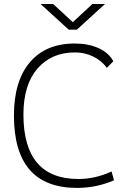

<svg xmlns="http://www.w3.org/2000/svg" viewBox="-20 -918 626 948"><path d="M360.4 9.8Q48.8 9.8 48.8 -347.7Q48.8 -517.1 127.2 -610.1Q205.6 -703.1 348.6 -703.1Q416.5 -703.1 466.6 -680.4Q516.6 -657.7 539.6 -615.7L507.8 -583Q481 -619.1 439.5 -639.2Q397.9 -659.2 349.6 -659.2Q234.4 -659.2 165 -579.3Q95.7 -499.5 95.7 -352.5Q95.7 -34.2 367.2 -34.2Q450.2 -34.2 530.8 -71.3L543 -27.8Q456.1 9.8 360.4 9.8ZM319.3 -771.5 180.2 -898.4H242.2L339.4 -808.6L436.5 -898.4H498.5L359.4 -771.5Z"/></svg>

Font: Cascadia Mono ExtraLight
Style: Regular
Weight: 200
Monospace: yes
Designer: Aaron Bell
Foundry: Saja Typeworks
Version: Version 2404.023; ttfautohint (v1.8.4)